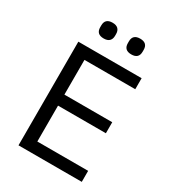

<svg xmlns="http://www.w3.org/2000/svg" viewBox="-212 -1007 1007 1120"><g transform="rotate(30 291.5 -447.0)"><path d="M92.8 0H519V-74.2H176.8V-315.9H499V-390.1H176.8V-624H519V-698.2H92.8ZM210.9 -788.1Q236.3 -788.1 248.8 -800.5Q261.2 -813 261.2 -835V-847.2Q261.2 -869.1 248.8 -881.6Q236.3 -894 210.9 -894Q161.1 -894 161.1 -847.2V-835Q161.1 -788.1 210.9 -788.1ZM446.8 -835V-847.2Q446.8 -894 397 -894Q347.2 -894 347.2 -847.2V-835Q347.2 -788.1 397 -788.1Q446.8 -788.1 446.8 -835Z"/></g></svg>

Font: Plexus Sans
Style: Regular
Weight: 400
Version: Version 2.001;PS 002.001;hotconv 1.0.70;makeotf.lib2.5.58329